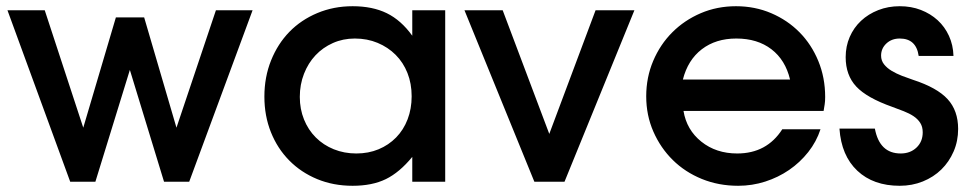

<svg xmlns="http://www.w3.org/2000/svg" viewBox="-20 -585 3127 618"><path d="M4 -552H124L248 -174L353 -529H444L548 -174L675 -552H793L589 0H508L398 -360L287 0H206Z M831 -274Q831 -337 852.5 -390.5Q874 -444 911.5 -482.5Q949 -521 1001.5 -543Q1054 -565 1115 -565Q1179 -565 1225 -542.5Q1271 -520 1307 -470V-552H1413V0H1307V-80Q1266 -30 1222 -8.5Q1178 13 1115 13Q1053 13 1001 -8.5Q949 -30 911 -68.5Q873 -107 852 -159.5Q831 -212 831 -274ZM945 -273Q945 -234 958.5 -200.5Q972 -167 996.5 -142.5Q1021 -118 1054.5 -104.5Q1088 -91 1127 -91Q1166 -91 1198.5 -104.5Q1231 -118 1255 -142.5Q1279 -167 1292 -201Q1305 -235 1305 -275Q1305 -316 1291.5 -350Q1278 -384 1253.5 -408.5Q1229 -433 1195.5 -447Q1162 -461 1122 -461Q1084 -461 1051.5 -446.5Q1019 -432 995.5 -407Q972 -382 958.5 -347.5Q945 -313 945 -273Z M1475 -552H1598L1748 -154L1897 -552H2022L1797 0H1700Z M2621 -169Q2608 -129 2581.5 -95.5Q2555 -62 2520 -38Q2485 -14 2443 -0.5Q2401 13 2356 13Q2293 13 2239 -9Q2185 -31 2145.5 -70Q2106 -109 2083 -161.5Q2060 -214 2060 -275Q2060 -336 2082.5 -389Q2105 -442 2144 -481Q2183 -520 2235.5 -542.5Q2288 -565 2349 -565Q2410 -565 2462.5 -542.5Q2515 -520 2553.5 -481Q2592 -442 2614 -388.5Q2636 -335 2636 -273Q2636 -259 2634.5 -249.5Q2633 -240 2631 -228H2180Q2190 -167 2237.5 -129Q2285 -91 2353 -91Q2448 -91 2498 -169ZM2523 -329Q2508 -392 2463 -426.5Q2418 -461 2350 -461Q2284 -461 2239 -426.5Q2194 -392 2178 -329Z M2796 -171Q2811 -91 2879 -91Q2910 -91 2930 -110Q2950 -129 2950 -159Q2950 -177 2942 -189.5Q2934 -202 2920.5 -211Q2907 -220 2889 -227Q2871 -234 2852 -241Q2770 -270 2736 -306.5Q2702 -343 2702 -401Q2702 -436 2715 -466Q2728 -496 2751.5 -518Q2775 -540 2807 -552.5Q2839 -565 2876 -565Q2913 -565 2944 -553Q2975 -541 2998 -520Q3021 -499 3034.5 -469.5Q3048 -440 3049 -405H2937Q2929 -461 2876 -461Q2850 -461 2833 -445Q2816 -429 2816 -406Q2816 -390 2825.5 -378Q2835 -366 2850 -357Q2865 -348 2883 -341Q2901 -334 2919 -328Q2996 -303 3030 -266Q3064 -229 3064 -170Q3064 -131 3049.5 -97.5Q3035 -64 3010 -39.5Q2985 -15 2950.5 -1Q2916 13 2876 13Q2791 13 2739.5 -35.5Q2688 -84 2682 -171Z"/></svg>

Font: Involve SemiBold
Style: Regular
Weight: 600
Designer: Stefan Peev
Foundry: Context Ltd.
Version: Version 1.001